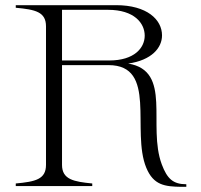

<svg xmlns="http://www.w3.org/2000/svg" viewBox="-20 -720 776 743"><path d="M606 -84C550 -234 648 -446 476 -474C567 -487 607 -535 607 -583C607 -644 549 -700 429 -700H41V-690C117 -683 158 -674 158 -618V-82C158 -26 117 -17 41 -10V0H337V-10C266 -17 220 -25 220 -82V-468H400C590 -468 487 -214 546 -71C574 -3 618 2 682 3H701V-7C650 -7 627 -28 606 -84ZM403 -486H220V-682H398C500 -682 540 -630 540 -582C540 -535 500 -486 403 -486Z"/></svg>

Font: Sprat Light
Style: Regular
Weight: 300
Designer: Ethan Nakache
Foundry: Collletttivo
Version: Version 2.000;Glyphs 3.2 (3217)